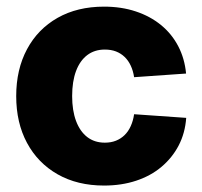

<svg xmlns="http://www.w3.org/2000/svg" viewBox="-20 -559 621 590"><path d="M299.8 11.2Q217.8 11.2 157 -23.4Q96.2 -58.1 63 -119.9Q29.8 -181.6 29.8 -263.7Q29.8 -345.7 63 -407.7Q96.2 -469.7 157 -504.2Q217.8 -538.6 299.8 -538.6Q353 -538.6 397.2 -523.9Q441.4 -509.3 474.6 -482.2Q507.8 -455.1 527.6 -417.2Q547.4 -379.4 551.8 -333L392.1 -321.8Q389.2 -341.3 381.8 -357.2Q374.5 -373 363 -384Q351.6 -395 336.4 -400.9Q321.3 -406.7 302.2 -406.7Q270.5 -406.7 248 -389.6Q225.6 -372.6 213.6 -340.6Q201.7 -308.6 201.7 -263.7Q201.7 -219.7 213.6 -187.5Q225.6 -155.3 248 -137.9Q270.5 -120.6 302.2 -120.6Q321.3 -120.6 336.4 -126.7Q351.6 -132.8 363 -144Q374.5 -155.3 381.8 -171.6Q389.2 -188 392.1 -208L552.2 -196.8Q548.8 -149.9 529.1 -112.1Q509.3 -74.2 476.3 -46.4Q443.4 -18.6 398.4 -3.7Q353.5 11.2 299.8 11.2Z"/></svg>

Font: Inter 24pt ExtraBold
Style: Regular
Weight: 800
Designer: Rasmus Andersson
Foundry: rsms
Version: Version 4.001;git-66647c0bb